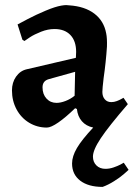

<svg xmlns="http://www.w3.org/2000/svg" viewBox="-20 -493 525 754"><path d="M383 241Q327 241 295 216.5Q263 192 263 149Q263 121 282 88.5Q301 56 346 8Q318 2 301.5 -17Q285 -36 282 -65L275 -68Q238 -32 209 -12Q180 8 164 8Q126 8 94.5 -11Q63 -30 45 -63.5Q27 -97 27 -138Q27 -169 43 -192Q59 -215 85 -221L278 -266L279 -289Q279 -332 256.5 -355.5Q234 -379 194 -379Q168 -379 141.5 -368.5Q115 -358 98 -347Q81 -336 76 -332L68 -337L49 -397Q58 -402 89.5 -418.5Q121 -435 159 -451Q197 -467 221 -471Q233 -473 240 -473L252 -472Q313 -468 350.5 -439.5Q388 -411 397 -362Q401 -343 400 -310Q396 -249 387 -187Q382 -145 382 -132Q382 -114 391.5 -103Q401 -92 417 -92Q428 -92 438.5 -96Q449 -100 456 -104Q463 -108 465 -109L482 -84Q407 3 376 49.5Q345 96 345 122Q345 143 358.5 156.5Q372 170 394 170Q410 170 426 164.5Q442 159 452.5 153.5Q463 148 466 146L485 174Q481 178 466 191Q451 204 428 218.5Q405 233 383 241ZM147 -150Q147 -123 162.5 -106Q178 -89 202 -89Q218 -89 237.5 -96.5Q257 -104 273 -117L275 -211L171 -182Q147 -175 147 -150Z"/></svg>

Font: Sahitya
Style: Bold
Weight: 700
Designer: Juan Pablo del Peral
Foundry: Juan Pablo del Peral (http://www.huertatipografica.com)
Version: Version 1.001;PS 001.000;hotconv 1.0.70;makeotf.lib2.5.58329